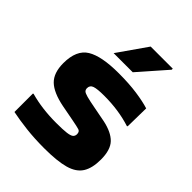

<svg xmlns="http://www.w3.org/2000/svg" viewBox="-200 -803 909 909"><g transform="rotate(45 254.5 -348.5)"><path d="M38 -147Q116 -125 211 -125Q257 -125 280 -128Q303 -131 311 -138Q319 -145 319 -157Q319 -174 306.5 -178Q294 -182 257 -189L178 -204Q102 -219 68.5 -251.5Q35 -284 35 -349Q35 -437 87.5 -469Q140 -501 255 -501Q324 -501 376.5 -493.5Q429 -486 464 -475L462 -354L459 -351Q378 -377 282 -377Q235 -377 216.5 -370.5Q198 -364 198 -345Q198 -335 203.5 -329Q209 -323 229 -317.5Q249 -312 292 -304L365 -290Q426 -277 455 -247Q484 -217 484 -152Q484 -95 463 -61.5Q442 -28 392.5 -14Q343 0 256 0Q190 0 134.5 -6.5Q79 -13 35 -22V-145ZM420 -690 298 -551H170L272 -697H420Z"/></g></svg>

Font: Bakbak One
Style: Regular
Weight: 400
Designer: Saumya Kishore and Sanchit Sawaria
Foundry: A Good Feeling
Version: Version 1.003; ttfautohint (v1.8.3)